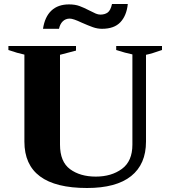

<svg xmlns="http://www.w3.org/2000/svg" viewBox="-20 -930 852 960"><path d="M325 -908Q355 -908 377 -900Q399 -892 428 -877Q447 -867 459 -862Q471 -857 482 -857Q504 -857 518.5 -867.5Q533 -878 540 -910H619Q613 -852 582 -819Q551 -786 490 -786Q467 -786 444.5 -794Q422 -802 388 -817Q346 -837 329 -837Q308 -837 294 -823.5Q280 -810 275 -786H195Q204 -846 237 -877Q270 -908 325 -908ZM102 -222V-657Q68 -664 22 -680V-700H360V-677Q336 -670 280 -656V-207Q280 -121 330.5 -84Q381 -47 459 -47Q537 -47 589.5 -85.5Q642 -124 642 -207V-658Q607 -665 561 -680V-700H790V-680Q740 -662 710 -656V-222Q710 -109 635.5 -49.5Q561 10 415 10Q102 10 102 -222Z"/></svg>

Font: Trirong ExtraBold
Style: Regular
Weight: 800
Designer: Katatrad Team
Foundry: CadsonDemak
Version: Version 1.001